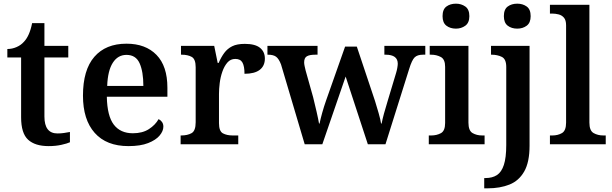

<svg xmlns="http://www.w3.org/2000/svg" viewBox="-20 -786 3335 1046"><path d="M245 10Q171 10 133 -25Q95 -60 95 -147V-473H20V-519Q46 -519 70 -529.5Q94 -540 109 -557Q141 -589 155 -660H222V-536H352V-473H222V-151Q222 -59 293 -59Q312 -59 328.5 -61.5Q345 -64 361 -67V-11Q346 -4 314.5 3Q283 10 245 10Z M680 10Q560 10 496 -62Q432 -134 432 -265Q432 -405 494 -476.5Q556 -548 669 -548Q773 -548 832.5 -487Q892 -426 892 -308V-259H562Q564 -154 600 -107Q636 -60 704 -60Q756 -60 791 -82.5Q826 -105 844 -137Q855 -132 862.5 -121.5Q870 -111 870 -96Q870 -72 849.5 -47.5Q829 -23 787 -6.5Q745 10 680 10ZM761 -318Q761 -396 740.5 -441.5Q720 -487 669 -487Q622 -487 594.5 -444Q567 -401 564 -318Z M964 0V-48H967Q1001 -48 1023.5 -60.5Q1046 -73 1046 -120V-420Q1046 -464 1024.5 -476Q1003 -488 970 -488H966V-536H1147L1166 -443H1171Q1185 -475 1202 -498Q1219 -521 1245 -534Q1271 -547 1314 -547Q1370 -547 1396.5 -525.5Q1423 -504 1423 -467Q1423 -427 1395 -405.5Q1367 -384 1312 -384Q1312 -425 1301 -445Q1290 -465 1262 -465Q1236 -465 1219 -445.5Q1202 -426 1191.5 -396Q1181 -366 1177 -333.5Q1173 -301 1173 -274V-115Q1173 -71 1194.5 -59.5Q1216 -48 1248 -48H1278V0Z M1511 -435Q1499 -466 1484 -477Q1469 -488 1440 -488H1437V-536H1710V-488H1697Q1667 -488 1652 -479.5Q1637 -471 1637 -446Q1637 -438 1639.5 -426Q1642 -414 1645 -402L1686 -256Q1695 -220 1704.5 -178.5Q1714 -137 1718 -113H1721Q1726 -138 1735.5 -172Q1745 -206 1757 -240L1860 -532H1924L2023 -236Q2033 -204 2043 -169Q2053 -134 2056 -113H2059Q2068 -159 2092 -236L2138 -389Q2142 -402 2144.5 -416.5Q2147 -431 2147 -439Q2147 -488 2081 -488H2074V-536H2297V-488H2284Q2254 -488 2239 -473.5Q2224 -459 2209 -410L2080 0H1984L1863 -369L1736 0H1640Z M2464 -630Q2433 -630 2412 -646Q2391 -662 2391 -698Q2391 -735 2412 -750.5Q2433 -766 2464 -766Q2493 -766 2515 -750.5Q2537 -735 2537 -698Q2537 -662 2515 -646Q2493 -630 2464 -630ZM2316 0V-48H2329Q2359 -48 2382 -60.5Q2405 -73 2405 -116V-422Q2405 -463 2381.5 -475.5Q2358 -488 2329 -488H2321V-536H2532V-118Q2532 -74 2554.5 -61Q2577 -48 2607 -48H2620V0Z M2798 -630Q2767 -630 2746 -646Q2725 -662 2725 -698Q2725 -735 2746 -750.5Q2767 -766 2798 -766Q2828 -766 2849.5 -750.5Q2871 -735 2871 -698Q2871 -662 2849.5 -646Q2828 -630 2798 -630ZM2618 240V184H2625Q2662 184 2687 168Q2712 152 2725 112.5Q2738 73 2738 4V-421Q2738 -464 2714 -476Q2690 -488 2658 -488H2655V-536H2865V8Q2865 97 2836 148Q2807 199 2755.5 219.5Q2704 240 2637 240Z M2976 0V-48H2989Q3019 -48 3041.5 -61Q3064 -74 3064 -118V-648Q3064 -676 3052.5 -689.5Q3041 -703 3023.5 -707.5Q3006 -712 2989 -712H2976V-760H3191V-118Q3191 -74 3214 -61Q3237 -48 3267 -48H3280V0Z"/></svg>

Font: Noto Serif Hentaigana SemiBold
Style: Regular
Weight: 600
Designer: Kazuhiro Yamada
Foundry: nipponia
Version: Version 1.000; ttfautohint (v1.8.4.7-5d5b)